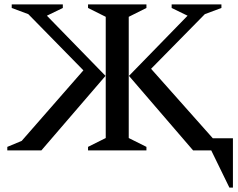

<svg xmlns="http://www.w3.org/2000/svg" viewBox="-20 -680 1078 868"><path d="M378 0V-16L458 -56V-604L378 -644V-660H642V-644L562 -604V-56L642 -16V0ZM563 -337 828 -609 756 -644V-660H981V-644L906 -616L663 -369L942 -55H1033V168H1017L935 0H853ZM457 -337 167 0H13V-16L78 -43L357 -362L108 -616L33 -644V-660H264V-644L192 -609Z"/></svg>

Font: Spectral SC Medium
Style: Regular
Weight: 500
Designer: Jean-Baptiste Levee
Foundry: Production Type
Version: Version 2.001